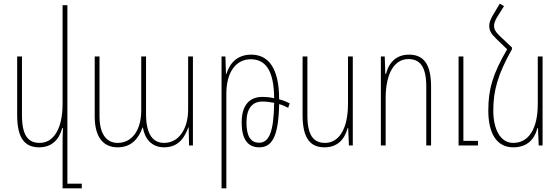

<svg xmlns="http://www.w3.org/2000/svg" viewBox="-20 -788 3035 1040"><path d="M345 207V-760H319V-226C319 -90 270 -14 195 -14C134 -14 99 -52 99 -163V-482H73V-164C73 -33 119 10 192 10C259 10 300 -30 317 -94H321C319 -63 319 -33 319 -1V232H423V207Z M617 10C691 10 730 -36 752 -97H754C764 -37 801 10 869 10C952 10 983 -51 1000 -98H1002L1004 0H1025V-482H999V-194C999 -94 951 -14 869 -14C814 -14 771 -52 771 -171V-482H745V-191C745 -79 693 -14 617 -14C562 -14 519 -55 519 -159V-482H493V-157C493 -42 542 10 617 10Z M1180 232H1206V-281C1206 -397 1258 -467 1338 -467C1418 -467 1464 -407 1465 -256C1444 -261 1422 -263 1401 -263C1331 -263 1289 -218 1289 -124C1289 -36 1321 10 1384 10C1450 10 1489 -41 1492 -224C1510 -219 1526 -212 1541 -204L1549 -228C1532 -237 1512 -245 1492 -250C1492 -419 1434 -492 1341 -492C1267 -492 1225 -448 1206 -387H1204L1201 -482H1180ZM1315 -125C1315 -198 1345 -238 1401 -238C1422 -238 1444 -235 1465 -231C1463 -68 1435 -15 1384 -15C1337 -15 1315 -51 1315 -125Z M1891 -482H1865V-226C1865 -90 1816 -14 1741 -14C1680 -14 1645 -52 1645 -163V-482H1619V-164C1619 -33 1665 10 1738 10C1805 10 1846 -30 1863 -94H1866L1870 0H1891Z M2043 0H2069V-256C2069 -392 2117 -468 2192 -468C2253 -468 2289 -430 2289 -319V0H2315V-318C2315 -449 2269 -492 2195 -492C2129 -492 2087 -452 2071 -388H2067L2064 -482H2043ZM2464 0H2569V-25H2490V-482H2464Z M2753 -531 2685 -595C2664 -615 2656 -631 2656 -648C2656 -661 2662 -677 2672 -694L2710 -755L2687 -768L2650 -706C2636 -682 2630 -665 2630 -648C2630 -624 2640 -605 2666 -580L2727 -521C2648 -386 2625 -303 2625 -189C2625 -69 2668 10 2760 10C2833 10 2874 -30 2891 -94H2894L2898 0H2919V-482H2893V-226C2893 -90 2844 -14 2760 -14C2689 -14 2652 -90 2652 -189C2652 -299 2677 -386 2753 -521Z"/></svg>

Font: Noto Sans Armenian Condensed Thin
Style: Regular
Weight: 100
Width: 3
Designer: Monotype Design Team
Foundry: Monotype Imaging Inc.
Version: Version 2.008